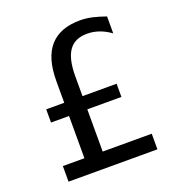

<svg xmlns="http://www.w3.org/2000/svg" viewBox="-116 -709 732 801"><g transform="rotate(-20 250.0 -308.0)"><path d="M439.5 -592.8V-517.6Q414.1 -536.1 388.2 -544.9Q362.3 -553.7 335.9 -553.7Q281.2 -553.7 255.4 -517.1Q229.5 -480.5 229.5 -403.3V-315.4H380.9V-256.8H229.5V-69.3H447.3V0H52.7V-69.3H148.4V-256.8H68.4V-315.4H148.4V-412.1Q148.4 -514.6 193.4 -565.4Q238.3 -616.2 328.1 -616.2Q354.5 -616.2 381.8 -609.9Q409.2 -603.5 439.5 -592.8Z"/></g></svg>

Font: BabelStone Irk Bitig Colour
Style: Regular
Weight: 400
Designer: Andrew West
Foundry: BabelStone
Version: Version 1.03 June 7, 2023